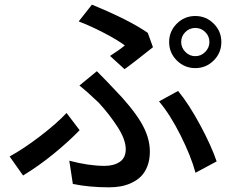

<svg xmlns="http://www.w3.org/2000/svg" viewBox="-20 -760 996 817"><path d="M751 -581.1Q751 -557.1 768.8 -539.1Q786.6 -521 811 -521Q835.4 -521 853.3 -539.1Q871.1 -557.1 871.1 -581.1Q871.1 -606 853.5 -623.5Q835.9 -641.1 811 -641.1Q786.1 -641.1 768.6 -623.5Q751 -606 751 -581.1ZM732.4 -502.7Q699.7 -535.2 699.7 -581.1Q699.7 -627 732.4 -659.4Q765.1 -691.9 811 -691.9Q856.9 -691.9 889.4 -659.4Q921.9 -627 921.9 -581.1Q921.9 -535.2 889.4 -502.7Q856.9 -470.2 811 -470.2Q765.1 -470.2 732.4 -502.7ZM509.8 -465.8 448.2 -522Q488.3 -547.4 511.2 -566.9Q479 -590.3 423.6 -619.4Q368.2 -648.4 314.9 -668.9L371.1 -740.2Q531.7 -674.3 608.9 -620.1L630.9 -559.1Q534.7 -482.4 509.8 -465.8ZM290 22.9 274.9 -76.2Q357.4 -54.2 425.3 -54.2Q464.4 -54.2 489.7 -71.3Q515.1 -88.4 515.1 -125Q515.1 -166 480.2 -220Q445.3 -273.9 399.9 -323.2Q351.1 -370.1 317.9 -396L392.1 -457Q435.5 -413.6 464.4 -382.3Q540 -305.2 578.9 -241.2Q617.7 -177.2 617.7 -115.2Q617.7 -80.1 607.2 -53Q596.7 -25.9 579.8 -9.3Q563 7.3 539.8 18.1Q516.6 28.8 493.2 33Q469.7 37.1 443.8 37.1Q360.8 37.1 290 22.9ZM901.9 -73.2 812 -24.9Q792.5 -96.2 748.3 -184.3Q704.1 -272.5 656.7 -328.6L737.8 -373Q783.2 -317.9 831.1 -229.2Q878.9 -140.6 901.9 -73.2ZM318.8 -206.1Q273.4 -158.7 209.2 -106.2Q145 -53.7 78.1 -13.2L21 -94.2Q80.1 -126.5 150.6 -180.4Q221.2 -234.4 263.2 -279.3Z"/></svg>

Font: Karasuma Gothic
Style: Regular
Weight: 500
Designer: Rasmus Andersson / Ryoko Nishizuka
Foundry: Genbu
Version: Version 1.00